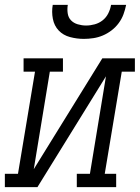

<svg xmlns="http://www.w3.org/2000/svg" viewBox="-50 -770 575 790"><path d="M-30 0V-55H24L94 -475H47V-530H209V-475H155L89 -74L371 -530H505V-475H451L381 -55H428V0H266V-55H320L386 -456L104 0ZM295 -610Q266 -610 238 -617.5Q210 -625 191.5 -644.5Q173 -664 167.5 -692.5Q162 -721 167 -750H229Q226 -733 228.5 -715.5Q231 -698 242 -686.5Q253 -675 270 -670Q287 -665 304 -665Q322 -665 340 -670Q358 -675 372.5 -686.5Q387 -698 395.5 -715Q404 -732 407 -750H469Q465 -730 458 -711Q451 -692 438.5 -675Q426 -658 409 -645Q392 -632 373 -624Q354 -616 334 -613Q314 -610 295 -610Z"/></svg>

Font: Iosevka Slab Light Oblique
Style: Regular
Weight: 300
Italic angle: -9°
Monospace: yes
Designer: Belleve Invis
Foundry: Belleve Invis
Version: Version 11.1.1; ttfautohint (v1.8.3)